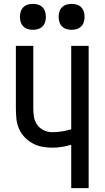

<svg xmlns="http://www.w3.org/2000/svg" viewBox="-20 -972 540 992"><path d="M348 0V-224Q324 -217 299.5 -213Q275 -209 250 -209Q223 -209 197 -214Q171 -219 147.5 -232Q124 -245 105.5 -265Q87 -285 77 -309.5Q67 -334 64.5 -360.5Q62 -387 62 -414V-735H152V-414Q152 -391 155.5 -368.5Q159 -346 172 -327.5Q185 -309 206 -299Q227 -289 250 -289Q275 -289 299.5 -293Q324 -297 348 -304V-735H438V0ZM350 -818Q336 -818 323 -822Q310 -826 300.5 -835.5Q291 -845 287 -858Q283 -871 283 -885Q283 -899 287 -912Q291 -925 300.5 -934.5Q310 -944 323 -948Q336 -952 350 -952Q364 -952 377 -948Q390 -944 399.5 -934.5Q409 -925 413 -912Q417 -899 417 -885Q417 -871 413 -858Q409 -845 399.5 -835.5Q390 -826 377 -822Q364 -818 350 -818ZM150 -818Q136 -818 123 -822Q110 -826 100.5 -835.5Q91 -845 87 -858Q83 -871 83 -885Q83 -899 87 -912Q91 -925 100.5 -934.5Q110 -944 123 -948Q136 -952 150 -952Q164 -952 177 -948Q190 -944 199.5 -934.5Q209 -925 213 -912Q217 -899 217 -885Q217 -871 213 -858Q209 -845 199.5 -835.5Q190 -826 177 -822Q164 -818 150 -818Z"/></svg>

Font: Iosevka Bendy Medium
Style: Regular
Weight: 500
Monospace: yes
Designer: Belleve Invis
Foundry: Belleve Invis
Version: Version 30.1.2